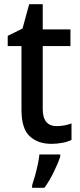

<svg xmlns="http://www.w3.org/2000/svg" viewBox="-20 -680 385 921"><path d="M252 -75Q270 -75 289 -78.5Q308 -82 323 -88V-9Q306 0 280 5Q254 10 226 10Q163 10 123 -26Q83 -62 83 -154V-459H17V-508L88 -543L120 -660H185V-539H318V-459H185V-157Q185 -75 252 -75ZM269 71Q259 102 238 145Q217 188 193 221H134V209Q140 191 147.5 164.5Q155 138 161 110Q167 82 169 61H269Z"/></svg>

Font: Noto Sans Tamil SemiCondensed Medium
Style: Regular
Weight: 500
Width: 4
Designer: Jelle Bosma - Monotype Design Team
Foundry: Monotype Imaging Inc.
Version: Version 2.004; ttfautohint (v1.8.4.7-5d5b)